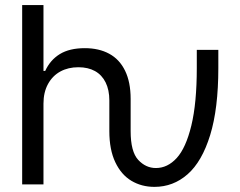

<svg xmlns="http://www.w3.org/2000/svg" viewBox="-20 -727 947 757"><path d="M67.4 -707H151.4V-447.3H158.2Q177.7 -490.2 215.8 -513.7Q253.9 -537.1 314.5 -537.1Q370.1 -537.1 410.6 -515.1Q451.2 -493.2 473.1 -448.2Q495.1 -403.3 495.1 -336.9V-265.6H411.1V-331.1Q411.1 -372.1 396.5 -401.9Q381.8 -431.6 354.5 -446.8Q327.1 -461.9 289.1 -461.9Q249 -461.9 218.3 -445.3Q187.5 -428.7 169.4 -396Q151.4 -363.3 151.4 -318.4V0H67.4ZM411.1 -210V-265.6H495.1V-210Q495.1 -128.9 524.9 -96.7Q554.7 -64.5 594.7 -64.5Q640.6 -64.5 676.8 -104Q712.9 -143.6 734.4 -231.9Q755.9 -320.3 755.9 -459V-530.3H840.8V-459Q840.8 -298.8 808.6 -194.3Q776.4 -89.8 719.7 -40Q663.1 9.8 588.9 9.8Q538.1 9.8 498 -14.2Q458 -38.1 434.6 -87.4Q411.1 -136.7 411.1 -210Z"/></svg>

Font: WEMIX Pretendard Variable
Style: Regular
Weight: 400
Designer: Base glyphs from Inter by Rasmus Andersson; Hangeul glyphs from Noto Sans CJK(Source Han Sans) by Jang Soo-young and Kan
Foundry: Kil Hyung-jin
Version: Version 1.000;Glyphs 3.2 (3208)